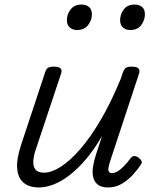

<svg xmlns="http://www.w3.org/2000/svg" viewBox="-20 -808 685 844"><path d="M151 16Q109 16 84 -4.5Q59 -25 55.5 -67Q52 -109 73 -172L178 -489Q183 -505 191 -510Q199 -515 215 -515Q239 -515 246.5 -507Q254 -499 248 -483L140 -159Q128 -126 126.5 -101Q125 -76 136 -62.5Q147 -49 174 -49Q207 -49 248 -75.5Q289 -102 334 -154Q379 -206 424 -283Q469 -360 511 -462L520 -489Q526 -505 533.5 -510Q541 -515 558 -515Q581 -515 588.5 -507.5Q596 -500 591 -484L465 -102Q458 -81 456.5 -69Q455 -57 459.5 -52Q464 -47 471 -47Q485 -47 499 -56Q513 -65 526.5 -79.5Q540 -94 553 -111Q561 -122 570 -122Q579 -122 589 -115Q600 -106 602.5 -99Q605 -92 599 -84Q588 -67 567.5 -43.5Q547 -20 518.5 -2Q490 16 456 16Q424 16 408.5 2.5Q393 -11 389 -32Q385 -53 389.5 -79Q394 -105 403 -132L429 -211Q395 -152 359 -109.5Q323 -67 287 -39Q251 -11 216.5 2.5Q182 16 151 16ZM318 -676Q300 -676 287 -687Q274 -698 274 -720Q274 -745 290.5 -766.5Q307 -788 339 -788Q358 -788 371 -777.5Q384 -767 384 -745Q384 -720 367.5 -698Q351 -676 318 -676ZM552 -676Q533 -676 520.5 -687Q508 -698 508 -720Q508 -745 524 -766.5Q540 -788 572 -788Q592 -788 604.5 -777.5Q617 -767 617 -745Q617 -720 601 -698Q585 -676 552 -676Z"/></svg>

Font: Playwrite US Trad Light
Style: Regular
Weight: 300
Designer: Veronika Burian, José Scaglione
Foundry: TypeTogether
Version: Version 1.003